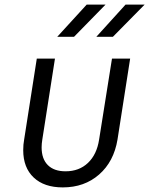

<svg xmlns="http://www.w3.org/2000/svg" viewBox="-20 -805 649 835"><path d="M81 -152Q81 -177 85 -198L140 -550H219L164 -198Q161 -180 161 -164Q161 -114 188 -87Q215 -60 265 -60Q324 -60 362.5 -96.5Q401 -133 411 -198L467 -550H546L491 -198Q475 -102 411 -46Q347 10 253 10Q172 10 126.5 -33Q81 -76 81 -152ZM302 -645H229L357 -785H439ZM471 -645H399L526 -785H609Z"/></svg>

Font: JetBrains Mono Semi Light
Style: Italic
Weight: 350
Italic angle: -9°
Monospace: yes
Designer: Philipp Nurullin, Konstantin Bulenkov
Foundry: JetBrains
Version: 2.002